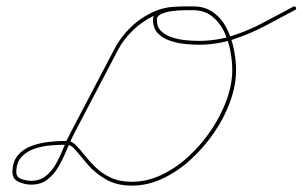

<svg xmlns="http://www.w3.org/2000/svg" viewBox="-20 -575 947 601"><path d="M534 -554Q540 -554 540 -548Q540 -542 534 -542Q496 -542 460.5 -525Q425 -508 396 -480Q367 -452 350 -420Q315 -353 280 -286.5Q245 -220 210 -153Q199 -131 188 -104Q177 -77 163 -53Q149 -29 128.5 -13Q108 3 77 3Q59 3 39 -5.5Q19 -14 19 -36Q19 -69 36 -89Q53 -109 79.5 -118.5Q106 -128 135 -131Q164 -134 190 -134Q204 -134 217 -121Q230 -108 245 -89Q260 -70 279.5 -51Q299 -32 326.5 -19Q354 -6 393 -6Q440 -6 485.5 -27.5Q531 -49 571 -86Q611 -123 641.5 -168.5Q672 -214 689.5 -262.5Q707 -311 707 -356Q707 -384 701 -416Q695 -448 681 -477Q667 -506 643 -524.5Q619 -543 585 -543Q577 -543 558.5 -543Q540 -543 520 -540.5Q500 -538 485.5 -531.5Q471 -525 471 -513Q471 -490 485 -477Q499 -464 520 -457.5Q541 -451 563 -449Q585 -447 602 -447Q657 -447 707 -463Q757 -479 804 -504Q851 -529 898 -554Q898 -554 898 -554Q898 -554 898 -554Q903 -557 906 -552Q909 -547 904 -544Q856 -518 808 -493Q760 -468 709 -451.5Q658 -435 602 -435Q582 -435 558 -437.5Q534 -440 511 -448Q488 -456 473.5 -471.5Q459 -487 459 -513Q459 -530 474 -539Q489 -548 510.5 -551.5Q532 -555 552.5 -555Q573 -555 585 -555Q622 -555 648 -536Q674 -517 689.5 -486.5Q705 -456 712 -421Q719 -386 719 -356Q719 -309 701 -258.5Q683 -208 651 -161Q619 -114 577.5 -76Q536 -38 489 -16Q442 6 393 6Q345 6 311.5 -13.5Q278 -33 256 -58.5Q234 -84 218.5 -103Q203 -122 190 -122Q167 -122 140 -120Q113 -118 88 -109.5Q63 -101 47 -83.5Q31 -66 31 -36Q31 -20 47.5 -14.5Q64 -9 77 -9Q105 -9 124 -24.5Q143 -40 156 -63.5Q169 -87 179 -112.5Q189 -138 200 -158Q235 -225 270 -291.5Q305 -358 340 -425Q358 -459 388 -488.5Q418 -518 456 -536Q494 -554 534 -554Q534 -554 534 -554Q534 -554 534 -554Z"/></svg>

Font: FRB American Cursive Thin
Style: Italic
Weight: 100
Italic angle: -25°
Version: Version 2.0;Modular Font Editor K font №1